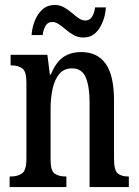

<svg xmlns="http://www.w3.org/2000/svg" viewBox="-20 -758 564 778"><path d="M19 0V-43H25Q52 -43 69.5 -55.5Q87 -68 87 -115V-425Q87 -469 70 -481Q53 -493 27 -493H23V-536H172L182 -456H186Q206 -505 235.5 -526Q265 -547 310 -547Q374 -547 408 -500Q442 -453 442 -350V-115Q442 -68 457 -55.5Q472 -43 498 -43H502V0H343V-343Q343 -407 327.5 -444Q312 -481 272 -481Q239 -481 220 -458Q201 -435 193 -397.5Q185 -360 185 -319V-110Q185 -66 201.5 -54.5Q218 -43 244 -43H249V0ZM318 -606Q297 -606 279.5 -615.5Q262 -625 247.5 -637.5Q233 -650 219 -659.5Q205 -669 192 -669Q173 -669 164 -652.5Q155 -636 153 -616H108Q110 -647 121.5 -675Q133 -703 153 -720.5Q173 -738 202 -738Q222 -738 239 -728.5Q256 -719 270.5 -706.5Q285 -694 298.5 -684.5Q312 -675 326 -675Q344 -675 353.5 -691Q363 -707 365 -728H409Q406 -680 382.5 -643Q359 -606 318 -606Z"/></svg>

Font: Noto Serif Hebrew ExtraCondensed Medium
Style: Regular
Weight: 500
Width: 2
Designer: Monotype Design Team
Foundry: Monotype Imaging Inc.
Version: Version 2.004; ttfautohint (v1.8.4.7-5d5b)